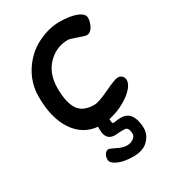

<svg xmlns="http://www.w3.org/2000/svg" viewBox="-164 -547 716 812"><g transform="rotate(-30 194.0 -141.0)"><path d="M281 15Q329 15 340 72Q343 88 343 101Q343 134 318 159Q293 184 246.5 184Q200 184 171.5 171Q143 158 143 141Q143 124 151 114Q159 104 167 104Q175 104 200 117Q225 130 245 130Q265 130 277.5 120Q290 110 290 100Q290 71 275 66Q271 65 259 65Q247 65 223 67Q178 67 178 14V0Q106 -7 65 -69.5Q24 -132 24 -234Q24 -301 59.5 -356Q95 -411 150 -438.5Q205 -466 257 -466Q309 -466 340.5 -453.5Q372 -441 372 -420.5Q372 -400 360.5 -379.5Q349 -359 330 -359Q323 -359 291.5 -370.5Q260 -382 251 -382Q193 -382 152 -339.5Q111 -297 111 -227Q111 -157 133.5 -122.5Q156 -88 211 -88Q233 -88 286.5 -113.5Q340 -139 353 -139Q366 -139 374 -131Q382 -123 382 -111Q382 -87 352 -60Q304 -19 236 -4Q236 12 238.5 16Q241 20 252 17.5Q263 15 281 15Z"/></g></svg>

Font: Patrick Hand
Style: Regular
Weight: 400
Designer: Patrick Wagesreiter
Foundry: Patrick Wagesreiter
Version: Version 1.003;PS 001.003;hotconv 1.0.70;makeotf.lib2.5.58329